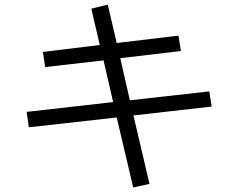

<svg xmlns="http://www.w3.org/2000/svg" viewBox="-20 -786 1040 841"><path d="M96.7 -295.9Q191.4 -306.6 475.6 -338.9Q464.8 -384.8 433.6 -521.5Q370.1 -514.6 177.7 -492.2Q175.8 -508.8 168 -558.6Q230.5 -566.4 417 -588.9Q408.2 -628.9 379.9 -748Q397.5 -752.9 452.1 -765.6Q461.9 -723.6 491.2 -597.7Q558.6 -605.5 761.7 -629.9Q764.6 -613.3 772.5 -562.5Q706.1 -554.7 506.8 -531.2Q517.6 -485.4 548.8 -346.7Q635.7 -356.4 896.5 -385.7Q899.4 -369.1 907.2 -319.3Q821.3 -309.6 564.5 -280.3Q582 -205.1 634.8 19.5Q617.2 23.4 563.5 35.2Q544.9 -42 491.2 -271.5Q395.5 -260.7 106.4 -228.5Q103.5 -245.1 96.7 -295.9Z"/></svg>

Font: Gothic A1
Style: Regular
Weight: 400
Designer: HanYang I&C Co.,Ltd.
Version: Version 2.50